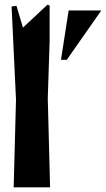

<svg xmlns="http://www.w3.org/2000/svg" viewBox="-20 -808 457 828"><path d="M39 0 49 -378 30 -780 51 -783 79 -689 185 -788 194 -784V-629L186 -384L196 0ZM268 -550H243L276 -763H417Z"/></svg>

Font: Trickster
Style: Regular
Weight: 400
Designer: Jean-Baptiste Morizot
Foundry: Jean-Baptiste Morizot
Version: Version 2.000;PS 2.0;hotconv 1.0.88;makeotf.lib2.5.647800